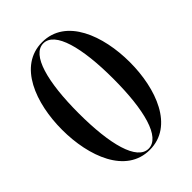

<svg xmlns="http://www.w3.org/2000/svg" viewBox="-211 -801 902 902"><g transform="rotate(-45 240.0 -350.0)"><path d="M240 -708C82 -708 15 -526 15 -350C15 -174 82 8 240 8C398 8 465 -174 465 -350C465 -526 398 -708 240 -708ZM240 0C163 0 125 -142 125 -350C125 -558 163 -700 240 -700C317 -700 355 -558 355 -350C355 -142 317 0 240 0Z"/></g></svg>

Font: Picaflor 48 pt
Style: Regular
Weight: 400
Designer: Ariel Martín Pérez
Foundry: Tunera Type Foundry
Version: Version 1.000;hotconv 1.0.109;makeotfexe 2.5.65596